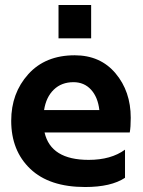

<svg xmlns="http://www.w3.org/2000/svg" viewBox="-20 -738 575 771"><path d="M215 -584V-718H346V-584ZM482 -24Q426 13 322 13Q178 13 101.5 -60Q25 -133 25 -253Q25 -364 93.5 -440Q162 -516 280 -516Q383 -516 444 -443.5Q505 -371 505 -265Q505 -227 501 -206H159Q184 -96 336 -96Q426 -96 482 -137ZM379 -296Q373 -348 345.5 -378Q318 -408 275 -408Q227 -408 196 -378Q165 -348 157 -296Z"/></svg>

Font: Techna Sans
Style: Regular
Weight: 400
Designer: Carl Enlund
Version: Version 1.003